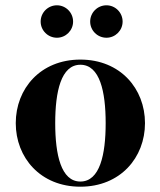

<svg xmlns="http://www.w3.org/2000/svg" viewBox="-20 -695 606 725"><path d="M320.5 -613.5C320.5 -580 348 -552.5 382 -552.5C415.5 -552.5 443 -580 443 -613.5C443 -647.5 415.5 -675 382 -675C348 -675 320.5 -647.5 320.5 -613.5ZM133.5 -613.5C133.5 -580 161 -552.5 195 -552.5C228.5 -552.5 256 -580 256 -613.5C256 -647.5 228.5 -675 195 -675C161 -675 133.5 -647.5 133.5 -613.5ZM39.5 -230C39.5 -100 132.5 10 283.5 10C434.5 10 527.5 -100 527.5 -230C527.5 -360 434.5 -470 283.5 -470C132.5 -470 39.5 -360 39.5 -230ZM188.5 -230C188.5 -349 210.5 -450.5 283.5 -450.5C357 -450.5 379 -349 379 -230C379 -111 357 -9.5 283.5 -9.5C210.5 -9.5 188.5 -111 188.5 -230Z"/></svg>

Font: Bodoni* 11pt
Style: Bold
Weight: 700
Version: Version 2.3